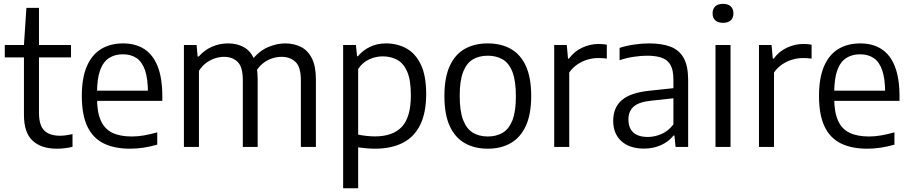

<svg xmlns="http://www.w3.org/2000/svg" viewBox="-20 -782 4848 1022"><path d="M282.5 9.5Q199.5 9.5 153.5 -33.2Q107.5 -76 107.5 -170V-542.5L120.5 -740H187.5V-183Q187.5 -114.5 215.8 -87Q244 -59.5 300 -59.5Q315 -59.5 331 -61.8Q347 -64 366 -68V-0.5Q346 4.5 325 7Q304 9.5 282.5 9.5ZM5.5 -476.5V-542.5H358V-476.5Z M672.5 9.5Q588 9.5 530.8 -19.2Q473.5 -48 444.5 -109.8Q415.5 -171.5 415.5 -271.5Q415.5 -367 442.2 -429Q469 -491 518.2 -521Q567.5 -551 635 -551Q701.5 -551 748.2 -520.8Q795 -490.5 819.5 -428.2Q844 -366 844 -269.5V-245H459V-299.5H785L767.5 -287.5Q767.5 -363.5 751.8 -408.5Q736 -453.5 706.2 -473.2Q676.5 -493 634 -493Q592 -493 561 -473.5Q530 -454 513.2 -409Q496.5 -364 496.5 -287.5V-259.5Q496.5 -184.5 516.8 -139.8Q537 -95 578 -75.2Q619 -55.5 682 -55.5Q713 -55.5 746.2 -61.2Q779.5 -67 817 -77.5V-12Q778 -1 742.8 4.2Q707.5 9.5 672.5 9.5Z M959 0V-542.5H1026.5L1032 -481H1037.5Q1068.5 -516 1108.8 -533.5Q1149 -551 1194.5 -551Q1239.5 -551 1275 -532.5Q1310.5 -514 1331 -472.2Q1351.5 -430.5 1351.5 -360.5V0H1272.5V-355.5Q1272.5 -425.5 1245 -452.5Q1217.5 -479.5 1172.5 -479.5Q1150 -479.5 1125.8 -472Q1101.5 -464.5 1079 -448.2Q1056.5 -432 1039 -405V0ZM1581.5 0V-355.5Q1581.5 -425.5 1552.8 -452.5Q1524 -479.5 1479 -479.5Q1456 -479.5 1430.2 -471.8Q1404.5 -464 1380.2 -445.2Q1356 -426.5 1338 -394L1318 -458.5Q1357.5 -510 1405.5 -530.5Q1453.5 -551 1498 -551Q1545 -551 1582 -532.2Q1619 -513.5 1640.2 -471.5Q1661.5 -429.5 1661.5 -359V0Z M1806.5 220V-542.5H1874.5L1880.5 -483H1885.5Q1910 -513 1948.2 -532Q1986.5 -551 2035 -551Q2093.5 -551 2142 -525Q2190.5 -499 2219.5 -439.8Q2248.5 -380.5 2248.5 -281.5Q2248.5 -183.5 2217.5 -119Q2186.5 -54.5 2125.5 -22.5Q2064.5 9.5 1975 9.5Q1952 9.5 1929 7.2Q1906 5 1886.5 2.5V220ZM1976 -56Q2071 -56 2119 -107Q2167 -158 2167 -274.5Q2167 -355.5 2147.5 -400.5Q2128 -445.5 2094 -463.8Q2060 -482 2017 -482Q1980.5 -482 1945.5 -466.2Q1910.5 -450.5 1886.5 -415V-65.5Q1904.5 -61.5 1928.8 -58.8Q1953 -56 1976 -56Z M2576.5 9.5Q2506.5 9.5 2454.5 -19.8Q2402.5 -49 2374 -110.8Q2345.5 -172.5 2345.5 -271Q2345.5 -368.5 2373.8 -430.5Q2402 -492.5 2454 -521.8Q2506 -551 2576.5 -551Q2647 -551 2699 -521.8Q2751 -492.5 2779.2 -430.8Q2807.5 -369 2807.5 -271Q2807.5 -173.5 2778.8 -111.5Q2750 -49.5 2698.2 -20Q2646.5 9.5 2576.5 9.5ZM2576.5 -55.5Q2622.5 -55.5 2656 -75.5Q2689.5 -95.5 2707.8 -142.2Q2726 -189 2726 -269.5Q2726 -351.5 2707.8 -398.8Q2689.5 -446 2655.8 -465.8Q2622 -485.5 2576.5 -485.5Q2530.5 -485.5 2497 -465.8Q2463.5 -446 2445.2 -399.2Q2427 -352.5 2427 -272Q2427 -190.5 2445.2 -143.2Q2463.5 -96 2497 -75.8Q2530.5 -55.5 2576.5 -55.5Z M2930 0V-542.5H2997L3003.5 -470H3008.5Q3036.5 -508.5 3078.8 -528.2Q3121 -548 3167 -548Q3179.5 -548 3189.8 -547Q3200 -546 3210 -544V-470Q3198.5 -472 3187.2 -472.5Q3176 -473 3163 -473Q3136.5 -473 3107.8 -464.8Q3079 -456.5 3053.5 -439.2Q3028 -422 3010 -396V0Z M3408 9Q3331.5 9 3287.8 -30.5Q3244 -70 3244 -139Q3244 -210 3290.8 -249.8Q3337.5 -289.5 3441 -299.5L3586.5 -315L3594 -262L3446 -246Q3381.5 -239.5 3353.2 -214.8Q3325 -190 3325 -146.5Q3325 -101 3351 -77Q3377 -53 3428.5 -53Q3464 -53 3500 -68.2Q3536 -83.5 3564.5 -119.5V-359Q3564.5 -409 3549 -436.2Q3533.5 -463.5 3502.5 -474.5Q3471.5 -485.5 3424.5 -485.5Q3394 -485.5 3355.2 -480Q3316.5 -474.5 3278 -461.5V-527Q3313 -538.5 3355.2 -544.8Q3397.5 -551 3435 -551Q3504 -551 3550.2 -533Q3596.5 -515 3619.8 -472.2Q3643 -429.5 3643 -355.5V0H3576L3570 -60.5H3565Q3538.5 -27 3497.2 -9Q3456 9 3408 9Z M3788.5 0V-542.5H3868.5V0ZM3828.5 -660.5Q3801.5 -660.5 3787.2 -673.8Q3773 -687 3773 -710.5Q3773 -734.5 3787.2 -748Q3801.5 -761.5 3828.5 -761.5Q3855.5 -761.5 3869.8 -748Q3884 -734.5 3884 -710.5Q3884 -687 3869.8 -673.8Q3855.5 -660.5 3828.5 -660.5Z M4020 0V-542.5H4087L4093.5 -470H4098.5Q4126.5 -508.5 4168.8 -528.2Q4211 -548 4257 -548Q4269.5 -548 4279.8 -547Q4290 -546 4300 -544V-470Q4288.5 -472 4277.2 -472.5Q4266 -473 4253 -473Q4226.5 -473 4197.8 -464.8Q4169 -456.5 4143.5 -439.2Q4118 -422 4100 -396V0Z M4596.5 9.5Q4512 9.5 4454.8 -19.2Q4397.5 -48 4368.5 -109.8Q4339.5 -171.5 4339.5 -271.5Q4339.5 -367 4366.2 -429Q4393 -491 4442.2 -521Q4491.5 -551 4559 -551Q4625.5 -551 4672.2 -520.8Q4719 -490.5 4743.5 -428.2Q4768 -366 4768 -269.5V-245H4383V-299.5H4709L4691.5 -287.5Q4691.5 -363.5 4675.8 -408.5Q4660 -453.5 4630.2 -473.2Q4600.5 -493 4558 -493Q4516 -493 4485 -473.5Q4454 -454 4437.2 -409Q4420.5 -364 4420.5 -287.5V-259.5Q4420.5 -184.5 4440.8 -139.8Q4461 -95 4502 -75.2Q4543 -55.5 4606 -55.5Q4637 -55.5 4670.2 -61.2Q4703.5 -67 4741 -77.5V-12Q4702 -1 4666.8 4.2Q4631.5 9.5 4596.5 9.5Z"/></svg>

Font: Encode Sans Condensed Thin
Style: Regular
Weight: 400
Version: Version 3.002